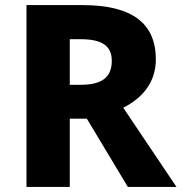

<svg xmlns="http://www.w3.org/2000/svg" viewBox="-20 -734 713 754"><path d="M304 -714H84V0H254V-268H321L482 0H673L464 -311C537 -348 592 -408 592 -501C592 -643 498 -714 304 -714ZM297 -580C382 -580 419 -553 419 -495C419 -429 378 -401 297 -401H254V-580Z"/></svg>

Font: Noto Sans Telugu ExtraBold
Style: Regular
Weight: 800
Designer: Jelle Bosma - Monotype Design Team
Foundry: Monotype Imaging Inc.
Version: Version 2.005